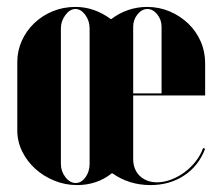

<svg xmlns="http://www.w3.org/2000/svg" viewBox="-20 -525 633 555"><path d="M198 -505Q226 -505 251.5 -496Q277 -487 300 -470H302Q324 -487 350.5 -496Q377 -505 405 -505Q440 -505 470.5 -492Q501 -479 524 -457Q547 -435 560 -405.5Q573 -376 573 -342V-249H365V-65Q365 -50 370 -37.5Q375 -25 384 -16.5Q393 -8 405.5 -3Q418 2 434 2Q454 2 475 -6Q496 -14 514 -27.5Q532 -41 546 -59Q560 -77 567 -97L573 -95Q554 -45 512 -17.5Q470 10 415 10Q384 10 356.5 1.5Q329 -7 305 -24H303Q282 -7 256.5 1.5Q231 10 203 10Q168 10 136.5 -3Q105 -16 81.5 -37.5Q58 -59 44 -87.5Q30 -116 30 -148V-346Q30 -378 43 -407Q56 -436 79 -458Q102 -480 132.5 -492.5Q163 -505 198 -505ZM239 -443Q239 -465 226.5 -482Q214 -499 198 -499Q182 -499 169 -481.5Q156 -464 156 -443V-51Q156 -30 169 -13Q182 4 199 4Q215 4 227 -12.5Q239 -29 239 -51ZM365 -448V-255H447V-448Q447 -468 434.5 -483.5Q422 -499 406 -499Q390 -499 377.5 -483.5Q365 -468 365 -448Z"/></svg>

Font: Moniqa Black
Style: Regular
Weight: 900
Designer: Rajesh Rajput
Foundry: Rajesh Rajput
Version: Version 1.000